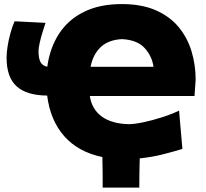

<svg xmlns="http://www.w3.org/2000/svg" viewBox="-20 -748 988 920"><path d="M472 151Q472 114 471.8 77.5Q471.5 41 470.5 4.5Q355 -19.5 288 -95.2Q221 -171 206 -290Q107 -291 59.2 -334.8Q11.5 -378.5 11.5 -471.5Q11.5 -494 16.2 -525Q21 -556 29.8 -588.2Q38.5 -620.5 50 -646L198 -638.5Q191.5 -619 183.8 -593.8Q176 -568.5 170.5 -544.2Q165 -520 164.5 -504.5Q164.5 -469.5 173.5 -451.5Q182.5 -433.5 206.5 -428Q219 -519 263 -586.5Q307 -654 382.2 -691.2Q457.5 -728.5 563.5 -728.5Q658.5 -728.5 726 -699Q793.5 -669.5 835.8 -618.5Q878 -567.5 897.8 -502.2Q917.5 -437 917.5 -365.5L912 -288H410.5Q419.5 -225 467.5 -189.8Q515.5 -154.5 598.5 -153Q627 -153.5 669.8 -162.8Q712.5 -172 757.8 -186.5Q803 -201 838 -218L854 -34.5Q817 -23 763.8 -9.2Q710.5 4.5 649.5 11Q648.5 46 648 81Q647.5 116 647.5 151ZM564 -560.5Q499 -557 462.2 -522Q425.5 -487 414 -428H715.5Q708.5 -479 672.8 -518Q637 -557 564 -560.5Z"/></svg>

Font: Commissioner Flair ExtraBold
Style: Regular
Weight: 800
Designer: Kostas Bartsokas
Foundry: Kostas Bartsokas
Version: Version 1.000; ttfautohint (v1.8.3)